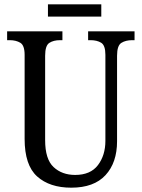

<svg xmlns="http://www.w3.org/2000/svg" viewBox="-20 -859 656 889"><path d="M310 10Q210 10 152 -42Q94 -94 94 -216V-605Q94 -649 74 -661Q54 -673 25 -673H13V-714H269V-673H258Q228 -673 208.5 -660.5Q189 -648 189 -601V-210Q189 -122 228 -85.5Q267 -49 328 -49Q399 -49 433.5 -94.5Q468 -140 468 -207V-605Q468 -649 448.5 -661Q429 -673 399 -673H388V-714H603V-673H592Q562 -673 542 -660.5Q522 -648 522 -601V-205Q522 -106 468.5 -48Q415 10 310 10ZM202 -782V-839H449V-782Z"/></svg>

Font: Noto Serif Georgian Condensed
Style: Regular
Weight: 400
Width: 3
Designer: Monotype Design Team, Akaki Razmadze
Foundry: Google LLC
Version: Version 2.003; ttfautohint (v1.8.4.7-5d5b)